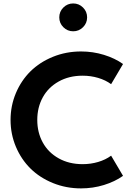

<svg xmlns="http://www.w3.org/2000/svg" viewBox="-20 -1056 738 1091"><path d="M440.5 -763.6Q508.2 -763.6 570.7 -744.3Q633.2 -725 679.1 -692.3L611.4 -577.7Q580 -600.9 537.7 -613.4Q495.5 -625.9 449.5 -625.9Q372.3 -625.9 313.2 -592.7Q254.1 -559.5 223 -502.7Q191.8 -445.9 191.8 -374.5Q191.8 -303.2 223 -246.4Q254.1 -189.5 313.2 -156.4Q372.3 -123.2 449.5 -123.2Q495.5 -123.2 537.7 -135.7Q580 -148.2 611.4 -171.4L679.1 -56.8Q633.2 -24.1 570.7 -4.8Q508.2 14.5 440.5 14.5Q355.5 14.5 280.7 -15.9Q205.9 -46.4 153.2 -98.4Q100.5 -150.5 70.2 -222.3Q40 -294.1 40 -374.5Q40 -455 70.2 -526.8Q100.5 -598.6 153.2 -650.7Q205.9 -702.7 280.7 -733.2Q355.5 -763.6 440.5 -763.6ZM451.8 -901.4Q428.6 -878.2 395.9 -878.2Q363.2 -878.2 340 -901.4Q316.8 -924.5 316.8 -957.3Q316.8 -990 340 -1013.2Q363.2 -1036.4 395.9 -1036.4Q428.6 -1036.4 451.8 -1013.2Q475 -990 475 -957.3Q475 -924.5 451.8 -901.4Z"/></svg>

Font: Spartan MB
Style: Bold
Weight: 700
Designer: Matt Bailey, Mirko Velimirovic
Foundry: Matt Bailey
Version: Version 1.005